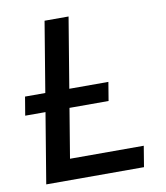

<svg xmlns="http://www.w3.org/2000/svg" viewBox="-82 -796 747 865"><g transform="rotate(-10 291.5 -364.0)"><path d="M59.6 0 180.2 -727.5H290L185.1 -95.2H522.5L506.8 0ZM20 -321.3 34.2 -406.2H415.5L401.4 -321.3Z"/></g></svg>

Font: Inter 24pt Medium
Style: Italic
Weight: 500
Italic angle: -9.3988°
Designer: Rasmus Andersson
Foundry: rsms
Version: Version 4.001;git-66647c0bb